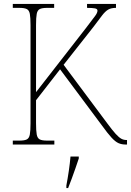

<svg xmlns="http://www.w3.org/2000/svg" viewBox="-20 -734 665 975"><path d="M45 0V-20H79Q104 -20 116 -26Q128 -32 131.5 -51Q135 -70 135 -108V-606Q135 -645 131.5 -663.5Q128 -682 116 -688Q104 -694 79 -694H45V-714H255V-694H219Q194 -694 182 -688Q170 -682 166.5 -663.5Q163 -645 163 -606V-266L416 -591Q451 -637 463 -653Q475 -669 475 -680Q475 -689 462 -691.5Q449 -694 422 -694V-714H569V-694Q544 -694 529 -685Q514 -676 498 -655Q482 -634 455 -598L303 -405L526 -106Q551 -72 567.5 -54Q584 -36 596 -29.5Q608 -23 622 -23H625V0H619Q598 0 582 -7Q566 -14 546.5 -35Q527 -56 496 -99L285 -382L163 -225V-109Q163 -70 166.5 -51Q170 -32 182 -26Q194 -20 219 -20H256V0ZM317 208Q324 171 329.5 133.5Q335 96 338 61H380V71Q373 92 363.5 119.5Q354 147 344 174Q334 201 326 221H317Z"/></svg>

Font: Noto Serif Lao SemiCondensed Thin
Style: Regular
Weight: 100
Width: 4
Designer: Monotype Design Team
Foundry: Monotype Imaging Inc.
Version: Version 2.003; ttfautohint (v1.8.4.7-5d5b)